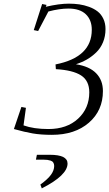

<svg xmlns="http://www.w3.org/2000/svg" viewBox="-20 -729 598 1052"><path d="M56.2 -22 97.2 -143.1 122.1 -138.2 108.9 -42Q165 -22 245.1 -22Q346.7 -22 408 -78.9Q469.2 -135.7 469.2 -223.1Q469.2 -286.6 424.3 -315.7Q379.4 -344.7 286.1 -350.1L284.2 -376Q482.9 -415 482.9 -565.9Q482.9 -619.6 450.2 -650.9Q417.5 -682.1 355 -682.1Q306.2 -682.1 245.1 -666L189 -559.1L165 -564L210.9 -707L234.9 -702.1L231 -691.9Q304.7 -709 356.9 -709Q387.2 -709 414.3 -705.1Q441.4 -701.2 468.3 -691.4Q495.1 -681.6 514.6 -666.5Q534.2 -651.4 546.1 -626.5Q558.1 -601.6 558.1 -569.8Q558.1 -530.3 544.4 -497.3Q530.8 -464.4 506.8 -441.4Q482.9 -418.5 455.6 -402.8Q428.2 -387.2 396 -377Q469.7 -365.7 506.8 -327.6Q543.9 -289.6 543.9 -230Q543.9 -123.5 467.3 -56.9Q390.6 9.8 264.2 9.8Q204.1 9.8 159.7 2.2Q115.2 -5.4 56.2 -22ZM176.8 146 182.1 119.1H252.9Q350.1 119.1 350.1 167Q350.1 231.4 209 303.2L201.2 282.2Q242.2 252.4 259.5 228.3Q276.9 204.1 276.9 180.2Q276.9 168.9 271.7 161.4Q266.6 153.8 256.8 150.9Q247.1 147.9 239.5 147Q231.9 146 221.2 146Z"/></svg>

Font: Dehuti
Style: Italic
Weight: 400
Version: Version 1.2